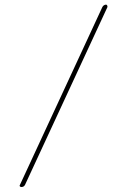

<svg xmlns="http://www.w3.org/2000/svg" viewBox="-20 -750 540 811"><path d="M70.3 40Q66.4 40 64 37.1Q61.5 34.2 64.5 30.3L412.1 -719.7Q417 -729.5 427.7 -730.5Q430.7 -730.5 432.6 -727.1Q434.6 -723.6 433.6 -719.7L85.9 30.3Q81.1 40 70.3 40Z"/></svg>

Font: Rounded Mgen+ 1mn thin
Style: Regular
Weight: 100
Designer: [Source Han Sans]
Ryoko NISHIZUKA  (kana & ideographs); Paul D. Hunt (Latin, Greek & Cyrillic); Wenlong ZHANG  (bopomofo
Version: Version 1.059.20150602